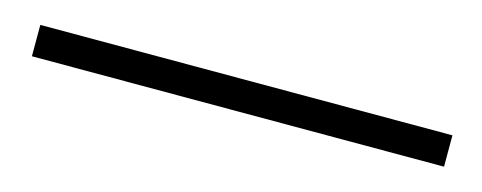

<svg xmlns="http://www.w3.org/2000/svg" viewBox="-21 -12 520 207"><g transform="rotate(15 239.0 91.5)"><path d="M10 108.5V73.5H470V108.5Z"/></g></svg>

Font: Imbue 10pt Medium
Style: Regular
Weight: 500
Designer: Tyler Finck
Foundry: Etcetera Type Company
Version: Version 1.102; ttfautohint (v1.8.3)